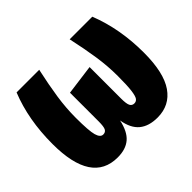

<svg xmlns="http://www.w3.org/2000/svg" viewBox="-129 -708 900 900"><g transform="rotate(-45 321.0 -257.5)"><path d="M624 -243Q624 -110 579.5 -46Q535 18 454 18Q397 18 363.5 -9.5Q330 -37 320 -97Q307 -36 275.5 -9Q244 18 190 18Q18 18 18 -243Q18 -404 70 -533H220Q202 -451 192 -384Q182 -317 182 -252Q182 -166 190.5 -136Q199 -106 218 -106Q233 -106 239.5 -118Q246 -130 246 -165V-355L396 -375V-165Q396 -132 402.5 -119Q409 -106 424 -106Q437 -106 444.5 -116.5Q452 -127 456 -158.5Q460 -190 460 -252Q460 -317 450 -384Q440 -451 422 -533H572Q624 -401 624 -243Z"/></g></svg>

Font: Fira Sans Compressed ExtraBold
Style: Regular
Weight: 800
Width: 1
Designer: bBox Type GmbH & Carrois Corporate GbR & Edenspiekermann AG
Foundry: bBox Type GmbH & Carrois Corporate GbR & Edenspiekermann AG
Version: Version 4.301